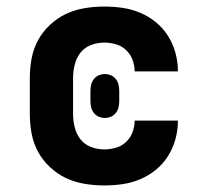

<svg xmlns="http://www.w3.org/2000/svg" viewBox="-20 -558 640 586"><path d="M298 8Q268 8 238 3Q208 -2 181.5 -14.5Q155 -27 132.5 -48Q110 -69 96 -95Q82 -121 76.5 -150.5Q71 -180 71 -210V-320Q71 -350 76.5 -379.5Q82 -409 96 -435Q110 -461 132.5 -482Q155 -503 181.5 -515.5Q208 -528 238 -533Q268 -538 298 -538Q326 -538 354 -534Q382 -530 408 -519Q434 -508 456 -490Q478 -472 493 -448Q508 -424 515.5 -396.5Q523 -369 523 -341Q523 -340 523 -340Q523 -340 523 -340H391Q391 -340 391 -340Q391 -340 391 -340Q391 -358 384.5 -375.5Q378 -393 364.5 -405.5Q351 -418 333.5 -423Q316 -428 298 -428Q277 -428 257.5 -420.5Q238 -413 225.5 -397Q213 -381 208 -360.5Q203 -340 203 -320V-210Q203 -190 208 -169.5Q213 -149 225.5 -133Q238 -117 257.5 -109.5Q277 -102 298 -102Q316 -102 333.5 -107Q351 -112 364.5 -124.5Q378 -137 384.5 -154.5Q391 -172 391 -190Q391 -190 391 -190Q391 -190 391 -190H523Q523 -190 523 -190Q523 -190 523 -189Q523 -161 515.5 -133.5Q508 -106 493 -82Q478 -58 456 -40Q434 -22 408 -11Q382 0 354 4Q326 8 298 8ZM300 -198Q290 -198 281 -202Q272 -206 266 -214Q260 -222 258 -231.5Q256 -241 256 -251V-279Q256 -289 258 -298.5Q260 -308 266 -316Q272 -324 281 -328Q290 -332 300 -332Q310 -332 319 -328Q328 -324 334 -316Q340 -308 342 -298.5Q344 -289 344 -279V-251Q344 -241 342 -231.5Q340 -222 334 -214Q328 -206 319 -202Q310 -198 300 -198Z"/></svg>

Font: Iosevka Curly XBdEx
Style: Regular
Weight: 800
Width: 7
Monospace: yes
Designer: Belleve Invis
Foundry: Belleve Invis
Version: Version 11.1.0; ttfautohint (v1.8.3)